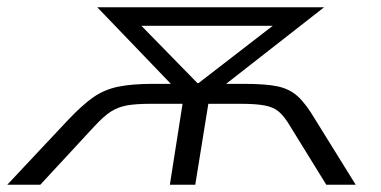

<svg xmlns="http://www.w3.org/2000/svg" viewBox="-54 -509 1049 529"><path d="M-34 0 134 -179Q173 -220 203 -241Q233 -262 271 -270Q309 -278 369 -278H456L434 -260L214 -489H839L546 -260L531 -278H618Q678 -278 711 -271Q744 -264 766.5 -243.5Q789 -223 815 -179L926 0H845L745 -162Q729 -189 714 -201.5Q699 -214 675 -218.5Q651 -223 609 -223H520L484 0H414L449 -223H361Q320 -223 295.5 -218.5Q271 -214 251.5 -201.5Q232 -189 207 -162L57 0ZM490 -280H493L726 -460L724 -438H310L314 -460Z"/></svg>

Font: Nunito Sans 10pt Expanded Light
Style: Italic
Weight: 300
Width: 7
Italic angle: -9°
Designer: Vernon Adams
Foundry: Vernon Adams
Version: Version 3.101;gftools[0.9.27]